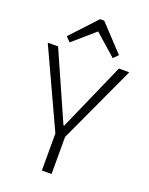

<svg xmlns="http://www.w3.org/2000/svg" viewBox="-169 -1015 853 1100"><g transform="rotate(20 257.5 -464.5)"><path d="M9 -700H72L256 -285H260L443 -700H506L287 -226H228ZM228 -264H287V0H228ZM99 -772 245 -929H270L417 -772L389 -744L247 -869H270L126 -744Z"/></g></svg>

Font: Pathway Extreme 8pt Thin 12pt
Style: Regular
Weight: 100
Version: Version 1.001;gftools[0.9.26]